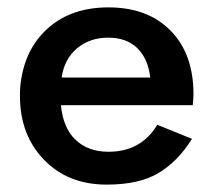

<svg xmlns="http://www.w3.org/2000/svg" viewBox="-20 -490 578 520"><path d="M387 -280Q381 -331 352 -359.5Q323 -388 273 -388Q223 -388 188.5 -359Q154 -330 147 -280ZM145 -205Q151 -143 185 -111Q219 -79 274 -79Q362 -79 406 -152L500 -114Q462 -53 409.5 -21.5Q357 10 269 10Q164 10 99 -57.5Q34 -125 34 -230Q34 -258 38 -279Q53 -366 115 -418Q177 -470 274 -470Q380 -470 442 -407Q504 -344 504 -235Q504 -227 502 -205Z"/></svg>

Font: Renner* Medium
Style: Medium
Weight: 500
Version: Version 003.000 ; ttfautohint (v0.97) -l 8 -r 50 -G 200 -x 1